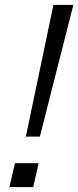

<svg xmlns="http://www.w3.org/2000/svg" viewBox="-20 -760 318 780"><path d="M85 -205 197 -740H278L142 -205ZM18 0 41 -97H137L115 0Z"/></svg>

Font: Instrument Sans SemiCondensed
Style: Italic
Weight: 400
Width: 4
Italic angle: -13°
Designer: Rodrigo Fuenzalida
Foundry: fragTYPE
Version: Version 1.000;gftools[0.9.28]